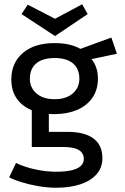

<svg xmlns="http://www.w3.org/2000/svg" viewBox="-20 -652 586 900"><path d="M234 -117Q140 -117 86.5 -160Q33 -203 33 -279Q33 -358 87.5 -404Q142 -450 235 -450Q273 -450 302 -443.5Q331 -437 357 -423L502 -476L528 -400L409 -375Q424 -357 431.5 -333.5Q439 -310 439 -284Q439 -231 413 -193.5Q387 -156 340.5 -136.5Q294 -117 234 -117ZM242 228Q203 228 159.5 220.5Q116 213 79 201.5Q42 190 23 179L55 112Q94 131 145 142Q196 153 242 153Q285 153 314 146.5Q343 140 358 126.5Q373 113 373 94Q373 65 349 51Q325 37 276 37H129V-159L209 -136V-34H295Q377 -34 418.5 -2.5Q460 29 460 89Q460 134 432.5 165Q405 196 356.5 212Q308 228 242 228ZM236 -187Q290 -187 321 -214Q352 -241 352 -283Q352 -329 322.5 -354.5Q293 -380 236 -380Q179 -380 149.5 -354.5Q120 -329 120 -283Q120 -241 151 -214Q182 -187 236 -187ZM238 -483 81 -586 110 -630 238 -564 365 -632 391 -586Z"/></svg>

Font: Podkova Medium
Style: Regular
Weight: 500
Designer: Ilya Yudin
Foundry: Cyreal (www.cyreal.org)
Version: Version 2.103